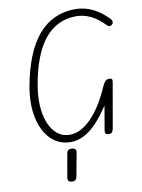

<svg xmlns="http://www.w3.org/2000/svg" viewBox="-123 -1009 1023 1383"><g transform="rotate(-10 388.5 -318.0)"><path d="M331 9Q266 9 216.5 -24.2Q167 -57.5 136.5 -117.5Q106 -177.5 97.2 -258.2Q88.5 -339 105 -434Q194.5 -928.5 526.5 -928.5Q593 -928.5 653.2 -899.2Q713.5 -870 766.5 -814Q775.5 -805 776.5 -793.8Q777.5 -782.5 770 -774.5Q762 -766.5 752 -765.2Q742 -764 730 -776Q680 -828.5 628.5 -852.8Q577 -877 525 -877Q241 -877 165 -435Q151 -352.5 156 -281.5Q161 -210.5 183.2 -157.2Q205.5 -104 243.2 -74Q281 -44 332.5 -44Q373 -44 413 -64.5Q453 -85 490.8 -123.8Q528.5 -162.5 562.8 -216.5Q597 -270.5 626 -337.5Q638 -365.5 649.2 -378.8Q660.5 -392 680 -392Q696.5 -392 700.5 -385.2Q704.5 -378.5 701 -361L643.5 -33.5Q641.5 -21.5 634.8 -10.5Q628 0.5 606.5 0Q589.5 -1 585.5 -10.2Q581.5 -19.5 583.5 -31L614 -208Q535.5 -89.5 467.5 -40.2Q399.5 9 331 9ZM286 291Q271.5 289.5 264.2 281Q257 272.5 260.5 254L290.5 83.5Q293.5 66.5 303.8 60.8Q314 55 329.5 56.5Q344.5 58 352.5 65.8Q360.5 73.5 357.5 90.5L325.5 263Q322.5 280 311.5 286.2Q300.5 292.5 286 291Z"/></g></svg>

Font: Edu VIC WA NT Hand
Style: Regular
Weight: 400
Designer: Tina and Corey Anderson, Eben Sorkin, Mirko Velimirovic
Foundry: Google for Education
Version: Version 1.000